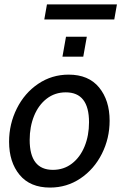

<svg xmlns="http://www.w3.org/2000/svg" viewBox="-20 -837 554 867"><path d="M21 -197Q21 -277 56 -347Q91 -417 152.5 -458.5Q214 -500 290 -500Q380 -500 427.5 -442Q475 -384 475 -292Q475 -212 440 -142.5Q405 -73 343.5 -31.5Q282 10 206 10Q116 10 68.5 -47.5Q21 -105 21 -197ZM382 -285Q382 -420 277 -420Q228 -420 191 -391.5Q154 -363 134 -314Q114 -265 114 -205Q114 -70 219 -70Q268 -70 305 -98.5Q342 -127 362 -176Q382 -225 382 -285ZM278 -671H372L356 -581H262ZM192 -817H508L496 -749H180Z"/></svg>

Font: Cabin
Style: Italic
Weight: 400
Italic angle: -7°
Designer: Pablo Impallari
Foundry: Pablo Impallari. http://www.impallari.com Igino Marini. http://www.ikern.com
Version: Version 2.200